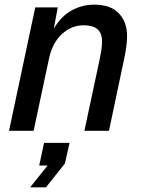

<svg xmlns="http://www.w3.org/2000/svg" viewBox="-20 -564 621 828"><path d="M19 0 132 -532H229L212 -440Q243 -494 289 -519Q335 -544 386 -544Q457 -544 492.5 -506.5Q528 -469 528 -409Q528 -382 523 -351Q518 -320 513 -299L450 0H344L410 -309Q414 -327 417 -346.5Q420 -366 420 -387Q420 -455 341 -455Q289 -455 247.5 -417.5Q206 -380 191 -310L125 0ZM110 244 185 150H149L170 52H280L260 141L178 244Z"/></svg>

Font: Geist Medium
Style: Italic
Weight: 500
Italic angle: -12°
Designer: Basement.studio, Andrés Briganti, Mateo Zaragoza
Foundry: Basement.studio, Vercel, Andrés Briganti, Guido Ferreyra, Mateo Zaragoza
Version: Version 1.500; ttfautohint (v1.8.4.7-5d5b)